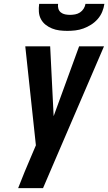

<svg xmlns="http://www.w3.org/2000/svg" viewBox="-20 -975 561 995"><path d="M203 0H74Q90 -42 107.5 -84Q125 -126 143 -168L166 -222L111 -735H240L258 -373L390 -735H519L257 -126ZM329 -815Q308 -815 288 -817.5Q268 -820 249.5 -827.5Q231 -835 216 -847Q201 -859 192 -876Q183 -893 181.5 -913.5Q180 -934 183 -955H281Q279 -942 282.5 -930Q286 -918 295.5 -910.5Q305 -903 317.5 -900.5Q330 -898 343 -898Q356 -898 369.5 -900.5Q383 -903 394.5 -910.5Q406 -918 413.5 -930Q421 -942 423 -955H521Q518 -934 509.5 -913.5Q501 -893 486 -876Q471 -859 452 -847Q433 -835 412.5 -827.5Q392 -820 371 -817.5Q350 -815 329 -815Z"/></svg>

Font: Iosevka Extrabold
Style: Italic
Weight: 800
Italic angle: -9°
Monospace: yes
Designer: Belleve Invis
Foundry: Belleve Invis
Version: Version 32.5.0; ttfautohint (v1.8.4)